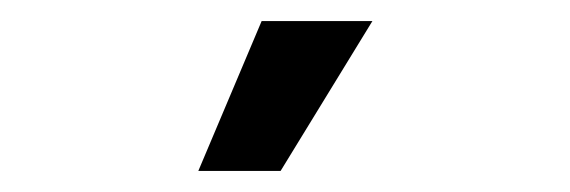

<svg xmlns="http://www.w3.org/2000/svg" viewBox="-20 -903 540 182"><path d="M168 -741 228 -883H333L246 -741Z"/></svg>

Font: Mona Sans Condensed Medium
Style: Regular
Weight: 500
Width: 3
Designer: Deni Anggara
Foundry: GitHub
Version: Version 1.001; ttfautohint (v1.8.4.7-5d5b);gftools[0.9.31]